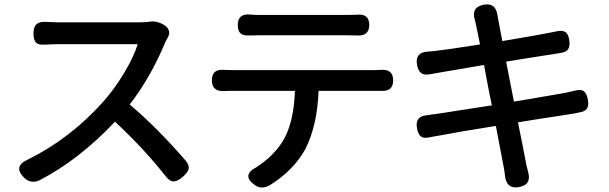

<svg xmlns="http://www.w3.org/2000/svg" viewBox="-20 -803 2729 860"><path d="M87 -8Q37 -59 106 -89Q294 -182 441 -346Q492 -403 535.5 -475.5Q579 -548 597 -605H237Q218 -605 180 -603Q152 -601 141 -612.5Q130 -624 130 -653.5Q130 -683 144 -695Q158 -707 188 -705Q224 -703 237 -703H419H601Q630 -703 654 -706Q666 -709 685 -704Q704 -699 718 -689L721 -687Q734 -677 737 -663.5Q740 -650 732 -636Q728 -629 721 -615Q654 -455 561 -335Q685 -230 812 -83Q829 -62 825 -46Q821 -31 799 -11Q775 10 757 9.5Q739 9 721 -15Q624 -138 495 -258Q335 -88 158 4Q118 23 87 -8Z M1120 25Q1060 -19 1130 -55Q1201 -101 1243 -165Q1296 -247 1301 -396H1018Q993 -396 981 -395Q929 -394 929 -443Q929 -494 981 -490Q994 -489 1018 -489H1338H1659Q1675 -489 1685 -490Q1741 -495 1741 -443Q1741 -393 1689 -396Q1674 -396 1659 -396H1407Q1401 -239 1347 -134Q1294 -39 1188 27Q1150 48 1120 25ZM1581 -644Q1565 -645 1536 -645H1141Q1110 -645 1095 -644Q1069 -643 1057 -654Q1045 -665 1045 -691Q1045 -742 1098 -738Q1126 -736 1141 -736H1338H1536Q1563 -736 1578 -737Q1634 -743 1634 -691Q1634 -642 1581 -644Z M2242 -14Q2241 -29 2237 -50Q2235 -63 2223 -124Q2209 -196 2201 -239Q2030 -212 1949 -196Q1943 -195 1931 -193Q1912 -189 1904 -188Q1878 -182 1865.5 -191.5Q1853 -201 1848 -228Q1837 -283 1894 -287Q1917 -291 1929 -292Q1953 -295 2033 -308Q2130 -323 2183 -331L2165 -421L2148 -512Q2028 -492 1943 -477Q1935 -476 1921 -473Q1914 -472 1910 -471Q1882 -465 1867.5 -475Q1853 -485 1848 -513Q1838 -568 1896 -572Q1905 -572 1923 -574Q1978 -580 2130 -604Q2126 -623 2120 -654Q2112 -693 2110 -701.5Q2108 -710 2107 -713Q2089 -772 2148 -782Q2200 -791 2208 -736Q2210 -724 2211 -719Q2219 -676 2230 -619Q2402 -648 2440 -656Q2455 -659 2470 -662Q2497 -669 2511.5 -660Q2526 -651 2530 -623Q2534 -595 2524 -581.5Q2514 -568 2486 -565Q2477 -563 2461 -561Q2435 -557 2346 -543Q2281 -532 2247 -527L2282 -348Q2309 -353 2361 -361Q2478 -381 2511 -387Q2521 -389 2538 -393Q2549 -396 2555 -397Q2582 -404 2595 -394.5Q2608 -385 2613 -357.5Q2618 -330 2609 -316.5Q2600 -303 2573 -299Q2547 -293 2529 -291Q2515 -289 2478 -283Q2365 -266 2300 -255Q2316 -178 2335 -79Q2336 -70 2337 -67Q2339 -57 2345 -35Q2363 25 2304 35Q2250 45 2242 -14Z"/></svg>

Font: GenSenRounded TW M
Style: Regular
Weight: 500
Version: Version 1.501;PS 1;hotconv 16.6.51;makeotf.lib2.5.65220